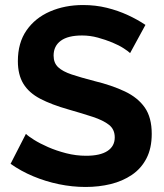

<svg xmlns="http://www.w3.org/2000/svg" viewBox="-20 -735 653 763"><path d="M497 -524Q490 -531 471.5 -543Q453 -555 426.5 -566Q400 -577 369 -585.5Q338 -594 306 -594Q250 -594 221.5 -573Q193 -552 193 -514Q193 -485 211 -468Q229 -451 265 -439Q301 -427 355 -413Q425 -396 476.5 -371.5Q528 -347 555.5 -307.5Q583 -268 583 -203Q583 -146 562 -105.5Q541 -65 504 -40Q467 -15 420 -3.5Q373 8 320 8Q267 8 214 -3Q161 -14 112 -34.5Q63 -55 22 -84L83 -203Q92 -194 115 -179.5Q138 -165 171 -150.5Q204 -136 243 -126Q282 -116 322 -116Q378 -116 407 -135Q436 -154 436 -189Q436 -221 413 -239Q390 -257 349 -270.5Q308 -284 252 -300Q185 -319 140 -342.5Q95 -366 73 -402Q51 -438 51 -492Q51 -565 85.5 -614.5Q120 -664 179 -689.5Q238 -715 310 -715Q360 -715 404.5 -704Q449 -693 488 -675Q527 -657 558 -636Z"/></svg>

Font: YasnoRaleway
Style: Bold
Weight: 700
Designer: Matt McInerney, Pablo Impallari, Rodrigo Fuenzalida
Foundry: Matt McInerney, Pablo Impallari, Rodrigo Fuenzalida
Version: Version 4.026